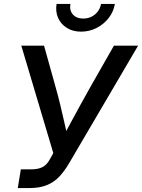

<svg xmlns="http://www.w3.org/2000/svg" viewBox="-20 -961 726 981"><path d="M70.8 0 86.4 -95.7H139.2Q174.3 -95.7 196.5 -106.9Q218.8 -118.2 232.9 -144L252.4 -178.7L88.9 -727.5H205.1L262.7 -521Q276.9 -471.2 287.8 -425.5Q298.8 -379.9 308.6 -336.2Q318.4 -292.5 328.6 -247.6H294.9Q318.8 -292.5 342.5 -336.2Q366.2 -379.9 391.1 -425.5Q416 -471.2 444.3 -521L562 -727.5H685.5L332.5 -126Q310.1 -87.9 283.7 -59.3Q257.3 -30.8 220.2 -15.4Q183.1 0 127.9 0ZM394 -799.3Q352.5 -799.3 322 -818.1Q291.5 -836.9 277.1 -869.1Q262.7 -901.4 269 -940.9H339.8Q334 -907.7 352.5 -887Q371.1 -866.2 405.8 -866.2Q428.2 -866.2 447.5 -875.7Q466.8 -885.3 479.5 -902.1Q492.2 -918.9 496.1 -940.9H566.9Q560.5 -901.4 535.4 -869.1Q510.3 -836.9 473.4 -818.1Q436.5 -799.3 394 -799.3Z"/></svg>

Font: Inter 28pt Medium
Style: Italic
Weight: 500
Italic angle: -9.3988°
Designer: Rasmus Andersson
Foundry: rsms
Version: Version 4.001;git-66647c0bb